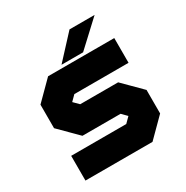

<svg xmlns="http://www.w3.org/2000/svg" viewBox="-159 -820 920 951"><g transform="rotate(-30 301.0 -344.0)"><path d="M60 0V-141.5H375L405.5 -172V-169.5L376 -199.5H158L55 -302.5V-437L158 -540H536.5V-398.5H226.5L196 -368V-371L226.5 -340.5H443.5L546.5 -237.5V-103L443.5 0ZM137 -72.5H414L476 -134.5V-213L414 -272.5H183L126.5 -329.5V-408L188 -469.5H459.5H188L126.5 -408V-329.5L183 -272.5H414L476 -213V-134.5L414 -72.5H137ZM244 -556 366 -688H509.5L367.5 -556ZM339 -590H338.5L398.5 -653H399Z"/></g></svg>

Font: Tourney Thin Black
Style: Regular
Weight: 900
Version: Version 1.015